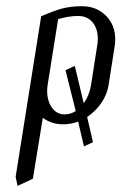

<svg xmlns="http://www.w3.org/2000/svg" viewBox="-20 -404 396 624"><path d="M30.8 170.9 113.8 -351.1Q156.2 -369.6 183.8 -376.7Q211.4 -383.8 246.1 -383.8Q293.5 -383.8 324 -353.3Q354.5 -322.8 354.5 -276.4Q354.5 -266.1 353 -255.9L333 -127.9Q328.1 -96.7 309.3 -69.3Q290.5 -42 263.2 -23.9L282.2 58.1L252.9 71.8L233.9 -8.8Q210.9 0 185.1 0Q147.9 0 119.1 -21L86.9 176.8L37.1 200.2ZM133.3 -108.4Q133.3 -75.7 148.9 -54Q164.6 -32.2 189.9 -32.2Q208.5 -32.2 226.1 -43L192.9 -175.8L223.1 -189.9L252 -68.8Q270 -92.3 275.9 -127.9L295.9 -255.9Q297.9 -265.6 297.9 -277.8Q297.9 -311 280.8 -331.5Q263.7 -352.1 233.9 -352.1Q203.1 -352.1 168.9 -341.8L134.8 -127.9Q133.3 -117.7 133.3 -108.4Z"/></svg>

Font: Gawaa
Style: Italic
Weight: 400
Designer: T. Christopher White
Version: Version 1.0